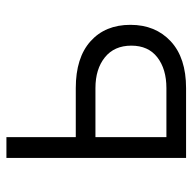

<svg xmlns="http://www.w3.org/2000/svg" viewBox="-21 -564 585 583"><g transform="rotate(-90 271.5 -272.5)"><path d="M146.7 -334.9H295.5Q387.8 -334.9 437.7 -290.1Q487.6 -245.4 487.6 -169Q487.6 -93 437.5 -46.5Q387.4 0 295.5 0H83.5V-545.5H146.7ZM146.7 -275.2V-59.7H295.5Q353.3 -59.7 388.8 -87.2Q424.4 -114.7 424.4 -166.2Q424.4 -218 388.8 -246.6Q353.3 -275.2 295.5 -275.2Z"/></g></svg>

Font: Inter Zeller Light
Style: Regular
Weight: 300
Designer: Rasmus Andersson; Joe Bland
Foundry: zeller
Version: Version 3.015;git-dec3a8cb1